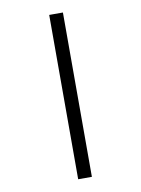

<svg xmlns="http://www.w3.org/2000/svg" viewBox="-89 -712 678 924"><g transform="rotate(-10 250.0 -250.5)"><path d="M217 -652V151H284V-652Z"/></g></svg>

Font: Inconsolatazi4
Style: Regular
Weight: 400
Designer: Raph Levien, Kirill Tkachev
Foundry: Cyreal
Version: Version 1.013